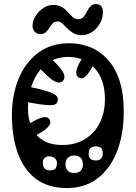

<svg xmlns="http://www.w3.org/2000/svg" viewBox="-20 -936 684 968"><path d="M318 12Q221.5 12 160 -35.2Q98.5 -82.5 69.2 -165.5Q40 -248.5 40 -356Q40 -457 73.8 -539Q107.5 -621 172 -669.5Q236.5 -718 329 -718Q385.5 -718 435 -698Q484.5 -678 522.8 -636.2Q561 -594.5 582.5 -529.5Q604 -464.5 604 -374Q604 -262 570.8 -174.8Q537.5 -87.5 473.5 -37.8Q409.5 12 318 12ZM294 -205Q360.5 -205 408.8 -234.8Q457 -264.5 483 -316.5Q509 -368.5 509 -436Q509 -504.5 484.5 -552Q460 -599.5 418.2 -624.2Q376.5 -649 325 -649Q258.5 -649 213 -612.8Q167.5 -576.5 144.2 -517Q121 -457.5 121 -388Q121 -337.5 138.8 -296Q156.5 -254.5 194.8 -229.8Q233 -205 294 -205ZM462 -198Q445.5 -198 436.2 -189.5Q427 -181 427 -159Q427 -144 435.5 -135.5Q444 -127 465 -127Q481 -127 489.5 -136.5Q498 -146 498 -161Q498 -181.5 489.5 -189.8Q481 -198 462 -198ZM354 -152Q334.5 -152 322.2 -140.5Q310 -129 310 -107Q310 -88.5 320.5 -76.2Q331 -64 355 -64Q377 -64 387.5 -76.2Q398 -88.5 398 -104Q398 -129.5 386.2 -140.8Q374.5 -152 354 -152ZM228 -148Q214.5 -148 205.2 -140Q196 -132 196 -117Q196 -95.5 205.5 -86.2Q215 -77 233 -77Q251 -77 259 -85.5Q267 -94 267 -115Q267 -128.5 256.5 -138.2Q246 -148 228 -148ZM470 -644Q465.5 -636 461 -627.2Q456.5 -618.5 452 -610Q429 -568 412 -551.8Q395 -535.5 377 -545Q364.5 -552 364.5 -569.8Q364.5 -587.5 380 -618Q393 -641.5 399.2 -651.5Q405.5 -661.5 410 -669Q417 -680.5 429 -681.5Q441 -682.5 452 -677Q462.5 -672 468.5 -662.5Q474.5 -653 470 -644ZM230 -647Q239 -639 248.5 -630.5Q258 -622 267 -612Q300 -576 303.8 -557.2Q307.5 -538.5 297 -528Q286 -517 267.5 -521.2Q249 -525.5 219 -554Q201 -570.5 190.8 -581Q180.5 -591.5 172 -602Q166 -610.5 170 -622.2Q174 -634 182 -642Q191 -652 204.5 -655.2Q218 -658.5 230 -647ZM114 -501Q135 -496.5 155.5 -492.2Q176 -488 197 -482Q248 -468 261.5 -455.8Q275 -443.5 271 -427Q267.5 -410 249 -406.8Q230.5 -403.5 183 -410Q162 -413 140.5 -416.8Q119 -420.5 98 -425Q84.5 -428 80.5 -442Q76.5 -456 80 -470Q83 -484.5 92.2 -494Q101.5 -503.5 114 -501ZM101 -296Q106.5 -300 112.2 -303.2Q118 -306.5 123 -310Q160 -332.5 181.2 -340Q202.5 -347.5 213.2 -345Q224 -342.5 229 -335Q235 -326.5 233.2 -315.2Q231.5 -304 214.5 -288.5Q197.5 -273 158 -252Q151.5 -248.5 144.2 -244.8Q137 -241 130 -237Q118 -231 107.8 -236.2Q97.5 -241.5 92 -252Q87 -262.5 88 -275.5Q89 -288.5 101 -296ZM551 -522Q558.5 -523.5 564.2 -515.5Q570 -507.5 573 -496Q576 -482 574.5 -469Q573 -456 564 -455Q562 -455 559.8 -454.5Q557.5 -454 555 -454Q546 -453.5 540.2 -463.2Q534.5 -473 532 -485Q530.5 -498 533.8 -508.8Q537 -519.5 546 -521Q547.5 -521 548.5 -521.5Q549.5 -522 551 -522ZM533 -289Q535.5 -286 537.8 -283.5Q540 -281 542 -278Q547.5 -271.5 544.8 -264.5Q542 -257.5 536 -252Q530 -247.5 523 -246.2Q516 -245 512 -251Q509 -255.5 506 -259.5Q503 -263.5 500 -268Q494 -276.5 496.5 -283.5Q499 -290.5 505 -294Q511 -298 519 -297.2Q527 -296.5 533 -289ZM185.5 -764.5Q165 -764.5 154.5 -776.5Q144 -788.5 144 -806Q144 -830.5 159 -854.5Q174 -878.5 197.5 -894.8Q221 -911 246 -911Q274.5 -911 292.2 -900.2Q310 -889.5 322.2 -875.2Q334.5 -861 346.2 -850Q358 -839 374 -839Q391 -839 400.8 -850.5Q410.5 -862 418 -877.2Q425.5 -892.5 435.8 -904Q446 -915.5 463.5 -915.5Q482 -915.5 490.5 -904.5Q499 -893.5 499 -876Q499 -846.5 484.8 -819.8Q470.5 -793 446.2 -776Q422 -759 392 -759Q366.5 -759 349 -769.5Q331.5 -780 318.5 -793.5Q305.5 -807 294.5 -817.5Q283.5 -828 271 -828Q255.5 -828 246 -818.5Q236.5 -809 229 -796.2Q221.5 -783.5 211.5 -774Q201.5 -764.5 185.5 -764.5Z"/></svg>

Font: Kablammo
Style: Regular
Weight: 400
Designer: Travis Kochel, Lizy Gershenzon, Daria Petrova, Ethan Cohen
Foundry: Vectro Type Foundry
Version: Version 1.002